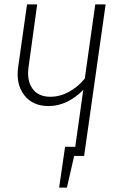

<svg xmlns="http://www.w3.org/2000/svg" viewBox="-20 -704 529 867"><path d="M410.2 -684.1H457L359.9 0H314.9L282.2 143.1H247.1L273.9 -41H319.8L356 -297.9Q283.2 -225.1 199.2 -225.1Q127.4 -225.1 89.4 -274.4Q51.3 -323.7 62 -400.9L102.1 -684.1H147.9L108.9 -400.9Q100.6 -339.4 127 -303.2Q153.3 -267.1 207 -267.1Q251 -267.1 291.5 -289.3Q332 -311.5 362.8 -349.1Z"/></svg>

Font: Fira Sans Compressed ExtraLight
Style: Italic
Weight: 250
Width: 3
Italic angle: -8°
Designer: Carrois Corporate & Edenspiekermann AG
Foundry: Carrois Corporate GbR & Edenspiekermann AG
Version: Version 4.203;PS 004.203;hotconv 1.0.88;makeotf.lib2.5.64775